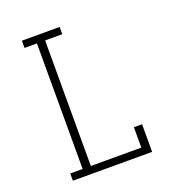

<svg xmlns="http://www.w3.org/2000/svg" viewBox="-133 -841 866 947"><g transform="rotate(-20 300.0 -367.5)"><path d="M88 0V-38H153V-697H88V-735H286V-697H196V-38H461V-145H504V0Z"/></g></svg>

Font: Iosevka Etoile Extralight
Style: Regular
Weight: 200
Designer: Belleve Invis
Foundry: Belleve Invis
Version: Version 22.1.2; ttfautohint (v1.8.4)